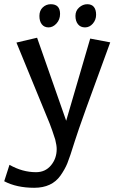

<svg xmlns="http://www.w3.org/2000/svg" viewBox="-49 -663 559 911"><path d="M379 -480 474 -462Q331 -74 306.5 5Q282 84 270.5 112Q259 140 238 170Q197 228 113.5 228Q30 228 -29 197L-4 119Q57 154 122 154Q166 154 193 121.5Q220 89 220 44Q220 27 213 -1Q198 -48 187 -76L29 -461L127 -484L265 -90ZM354.5 -533Q333 -533 321 -548Q309 -563 309 -587.5Q309 -612 326.5 -627.5Q344 -643 365 -643Q386 -643 396.5 -630Q407 -617 407 -593Q407 -569 391.5 -551Q376 -533 354.5 -533ZM192 -643Q236 -643 236 -597Q236 -570 219 -551.5Q202 -533 181.5 -533Q161 -533 149.5 -547.5Q138 -562 138 -587.5Q138 -613 154 -628Q170 -643 192 -643Z"/></svg>

Font: Fresca
Style: Regular
Weight: 400
Designer: Iván Moreno
Foundry: Fontstage
Version: Version 1.001